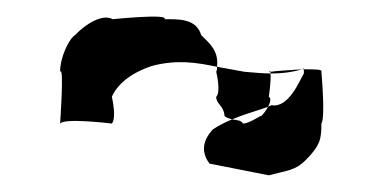

<svg xmlns="http://www.w3.org/2000/svg" viewBox="-20 -566 451 230"><path d="M52 -418C57 -425 114 -418 114 -418C120 -425 114 -450 114 -450C120 -464 135 -478 162 -487C192 -495 216 -491 240 -486C242 -505 232 -513 221 -524C215 -544 194 -543 177 -543C183 -550 115 -543 115 -543C103 -550 82 -537 70 -524C63 -520 52 -498 52 -480C57 -488 52 -418 52 -418ZM231 -370 302 -356C325 -362 334 -362 346 -374C364 -392 365 -400 365 -418C370 -425 365 -480 365 -480C367 -483 357 -483 344 -483V-478C339 -470 326 -436 305 -440C304 -439 302 -439 301 -438C299 -434 296 -430 293 -427C292 -428 279 -418 271 -418C269 -422 264 -422 258 -423C251 -420 244 -417 235 -411C221 -396 222 -382 231 -370ZM239 -450C245 -456 239 -480 239 -480C240 -482 240 -484 240 -486L273 -480C285 -479 295 -478 304 -478C305 -470 302 -450 302 -450C305 -449 304 -443 301 -438C284 -432 272 -429 258 -423C255 -424 251 -425 249 -427C248 -440 239 -441 239 -450ZM302 -480C303 -481 304 -481 304 -480C304 -480 302 -480 302 -480ZM304 -478C320 -478 332 -480 342 -483C327 -482 310 -481 304 -480ZM342 -483C343 -483 343 -484 344 -484C344 -484 344 -483 344 -483Z"/></svg>

Font: bitstorm
Style: ext
Weight: 400
Version: Version 0.2